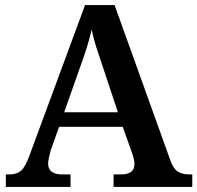

<svg xmlns="http://www.w3.org/2000/svg" viewBox="-20 -734 775 754"><path d="M3 0V-49H17Q45 -49 62 -63Q79 -77 96 -124L314 -714H430L648 -107Q659 -74 676.5 -61.5Q694 -49 723 -49H735V0H426V-49H455Q480 -49 494 -58.5Q508 -68 508 -91Q508 -101 505 -112Q502 -123 499 -132L462 -236H212L179 -143Q176 -131 172.5 -116.5Q169 -102 169 -92Q169 -49 224 -49H257V0ZM232 -293H443L383 -474Q370 -512 358.5 -547.5Q347 -583 340 -618Q332 -583 322 -551Q312 -519 298 -480Z"/></svg>

Font: Noto Serif Myanmar SemiBold
Style: Regular
Weight: 600
Designer: Ben Mitchell and the Monotype Design Team
Foundry: Monotype Imaging Inc.
Version: Version 2.106; ttfautohint (v1.8.4.7-5d5b)